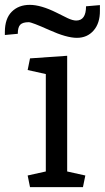

<svg xmlns="http://www.w3.org/2000/svg" viewBox="-62 -770 431 790"><path d="M214.4 -64.5 289.1 -47.9 279.3 0H61.5L51.8 -47.9L126.5 -64.5V-465.3L51.8 -481.9L61.5 -529.8L214.4 -540.5ZM251.5 -685.5Q292 -685.5 292 -744.1L349.1 -749V-726.1Q349.6 -674.8 323.2 -644.5Q296.9 -614.3 254.4 -614.3Q211.9 -614.3 140.6 -646.5Q68.8 -678.7 56.2 -678.7Q31.7 -678.7 21.5 -668.5Q11.2 -658.2 11.2 -630.9L-42 -626V-638.2Q-42 -693.4 -13.7 -721.7Q14.6 -750 60.5 -750Q106.4 -750 170.9 -717.8Q195.3 -705.1 216.3 -695.3Q237.3 -685.5 251.5 -685.5Z"/></svg>

Font: NoticiaText-Regular
Style: Regular
Weight: 400
Designer: JM Sole
Foundry: JM Sole
Version: Version 1.003